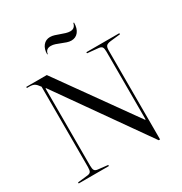

<svg xmlns="http://www.w3.org/2000/svg" viewBox="-205 -1040 1143 1206"><g transform="rotate(-30 367.0 -437.0)"><path d="M43 -682V-690H192L586 -138H590V-629Q590 -653 584 -662.5Q578 -672 560 -674L479 -682V-690H718V-682L646 -674Q622 -671 614 -662Q606 -653 606 -629V16H596L147 -621H143V-61Q143 -37 149 -27.5Q155 -18 173 -16L244 -8V0H25V-8L97 -16Q115 -18 121 -27.5Q127 -37 127 -61V-643Q110 -667 97 -674.5Q84 -682 60 -682ZM259 -801Q259 -840 278 -863.5Q297 -887 329 -887Q343 -887 359.5 -882Q376 -877 393 -870.5Q410 -864 427 -859Q444 -854 458 -854Q492 -854 500 -890H505Q505 -848 486 -824Q467 -800 435 -800Q420 -800 403.5 -805.5Q387 -811 370 -818Q353 -825 336.5 -830.5Q320 -836 305 -836Q268 -836 263 -801Z"/></g></svg>

Font: Libre Caslon Display
Style: Regular
Weight: 400
Designer: Pablo Impallari, Rodrigo Fuenzalida
Foundry: Pablo Impallari, Rodrigo Fuenzalida
Version: Version 1.002; ttfautohint (v1.5)